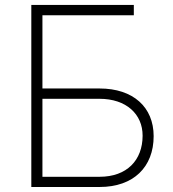

<svg xmlns="http://www.w3.org/2000/svg" viewBox="-20 -747 693 767"><path d="M105.1 0H377.8C513.5 0 593.8 -79.9 593.8 -203.1C593.8 -318.9 512.1 -393.5 377.8 -393.5H149.5V-686.1H514.6V-727.3H105.1ZM149.5 -40.8V-352.3H377.8C484 -352.3 550.1 -291.2 549.7 -204.5C549.4 -106.9 486.9 -40.8 377.8 -40.8Z"/></svg>

Font: Karasuma Gothic
Style: Thin
Weight: 200
Designer: Rasmus Andersson / Ryoko Ishizuka
Foundry: rsms
Version: Version 1.00